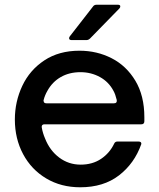

<svg xmlns="http://www.w3.org/2000/svg" viewBox="-20 -783 675 814"><path d="M43 -276Q43 -352 74.5 -419Q106 -486 168 -527Q230 -568 317 -568Q391 -568 453.5 -536Q516 -504 554 -440.5Q592 -377 592 -286V-269Q592 -256 579 -256H168Q162 -256 159 -252.5Q156 -249 157 -243Q161 -219 171 -196Q191 -145 231 -115Q271 -85 322 -85Q372 -85 408.5 -109.5Q445 -134 464 -174Q468 -183 478 -183H567Q574 -183 577 -180Q580 -177 579 -172Q550 -90 484.5 -39.5Q419 11 320 11Q239 11 176 -26.5Q113 -64 78 -129.5Q43 -195 43 -276ZM463 -345Q470 -345 473 -348.5Q476 -352 475 -359Q469 -384 461 -398Q441 -436 403.5 -456.5Q366 -477 321 -477Q274 -477 238 -456.5Q202 -436 181 -398Q170 -379 165 -359Q165 -358 164.5 -357Q164 -356 165 -355Q165 -345 177 -345ZM284 -613Q273 -613 273 -621Q273 -625 276 -629L374 -755Q379 -763 390 -763H479Q490 -763 490 -756Q490 -751 486 -747L362 -620Q355 -613 346 -613Z"/></svg>

Font: Open Sauce Two Medium
Style: Regular
Weight: 500
Designer: Alfredo Marco Pradil
Foundry: Creative Sauce Fz LLC
Version: Version 1.477